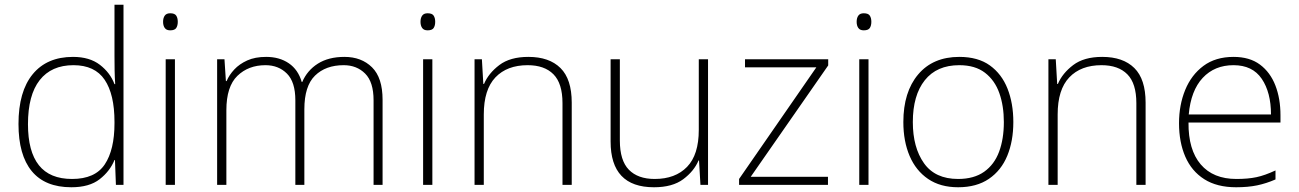

<svg xmlns="http://www.w3.org/2000/svg" viewBox="-20 -780 5481 810"><path d="M281 10Q170 10 114 -58Q58 -126 58 -257Q58 -394 118 -467Q178 -540 288 -540Q358 -540 401.5 -506.5Q445 -473 463 -425H466Q464 -454 463.5 -484.5Q463 -515 463 -544V-760H501V0H469L465 -105H463Q444 -58 400.5 -24Q357 10 281 10ZM284 -25Q381 -25 422 -86.5Q463 -148 463 -260V-266Q463 -382 421.5 -443.5Q380 -505 290 -505Q197 -505 147.5 -442Q98 -379 98 -256Q98 -141 144 -83Q190 -25 284 -25Z M698 -724Q717 -724 723.5 -714Q730 -704 730 -688Q730 -672 723.5 -662Q717 -652 698 -652Q682 -652 675 -662Q668 -672 668 -688Q668 -704 675 -714Q682 -724 698 -724ZM718 -530V0H679V-530Z M1433 -540Q1505 -540 1549.5 -496Q1594 -452 1594 -359V0H1556V-357Q1556 -434 1520.5 -469.5Q1485 -505 1430 -505Q1354 -505 1309 -461Q1264 -417 1264 -319V0H1226V-357Q1226 -434 1190.5 -469.5Q1155 -505 1100 -505Q1028 -505 981.5 -460Q935 -415 935 -315V0H896V-530H927L933 -438H936Q947 -464 968.5 -487Q990 -510 1023 -525Q1056 -540 1103 -540Q1159 -540 1198.5 -513Q1238 -486 1253 -434H1255Q1276 -483 1321 -511.5Q1366 -540 1433 -540Z M1784 -724Q1803 -724 1809.5 -714Q1816 -704 1816 -688Q1816 -672 1809.5 -662Q1803 -652 1784 -652Q1768 -652 1761 -662Q1754 -672 1754 -688Q1754 -704 1761 -714Q1768 -724 1784 -724ZM1804 -530V0H1765V-530Z M2209 -540Q2297 -540 2344.5 -493Q2392 -446 2392 -347V0H2353V-345Q2353 -428 2315 -466.5Q2277 -505 2206 -505Q2119 -505 2070 -453.5Q2021 -402 2021 -297V0H1982V-530H2013L2019 -426H2022Q2041 -471 2086.5 -505.5Q2132 -540 2209 -540Z M2967 -530V0H2935L2929 -103H2927Q2908 -58 2862.5 -24Q2817 10 2739 10Q2556 10 2556 -183V-530H2595V-187Q2595 -103 2633 -64Q2671 -25 2742 -25Q2829 -25 2878.5 -76Q2928 -127 2928 -232V-530Z M3473 0H3098V-25L3424 -496H3123V-530H3474V-504L3147 -34H3473Z M3624 -724Q3643 -724 3649.5 -714Q3656 -704 3656 -688Q3656 -672 3649.5 -662Q3643 -652 3624 -652Q3608 -652 3601 -662Q3594 -672 3594 -688Q3594 -704 3601 -714Q3608 -724 3624 -724ZM3644 -530V0H3605V-530Z M4255 -265Q4255 -185 4229.5 -123Q4204 -61 4152 -25.5Q4100 10 4022 10Q3947 10 3895.5 -25Q3844 -60 3817.5 -122Q3791 -184 3791 -265Q3791 -392 3853.5 -466Q3916 -540 4027 -540Q4106 -540 4156 -504Q4206 -468 4230.5 -406Q4255 -344 4255 -265ZM3831 -265Q3831 -158 3878 -91.5Q3925 -25 4022 -25Q4089 -25 4132 -55.5Q4175 -86 4195 -140Q4215 -194 4215 -265Q4215 -333 4196 -387Q4177 -441 4135.5 -473Q4094 -505 4027 -505Q3932 -505 3881.5 -441.5Q3831 -378 3831 -265Z M4630 -540Q4718 -540 4765.5 -493Q4813 -446 4813 -347V0H4774V-345Q4774 -428 4736 -466.5Q4698 -505 4627 -505Q4540 -505 4491 -453.5Q4442 -402 4442 -297V0H4403V-530H4434L4440 -426H4443Q4462 -471 4507.5 -505.5Q4553 -540 4630 -540Z M5184 -540Q5252 -540 5295.5 -507.5Q5339 -475 5360.5 -419.5Q5382 -364 5382 -294V-263H4994Q4993 -148 5045.5 -86.5Q5098 -25 5196 -25Q5245 -25 5280.5 -32.5Q5316 -40 5361 -61V-23Q5322 -6 5283.5 2Q5245 10 5195 10Q5114 10 5060.5 -24Q5007 -58 4980.5 -119Q4954 -180 4954 -260Q4954 -337 4980 -400.5Q5006 -464 5057 -502Q5108 -540 5184 -540ZM5184 -505Q5104 -505 5054 -451.5Q5004 -398 4995 -297H5342Q5342 -390 5303 -447.5Q5264 -505 5184 -505Z"/></svg>

Font: Noto Sans Lao Looped ExtraLight
Style: Regular
Weight: 200
Designer: Mark Frömberg, Ben Mitchell
Foundry: The Fontpad Ltd
Version: Version 1.002; ttfautohint (v1.8.4.7-5d5b)